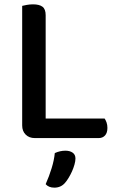

<svg xmlns="http://www.w3.org/2000/svg" viewBox="-20 -634 544 883"><path d="M140 1Q114 1 98 -15Q82 -31 82 -57V-607Q90 -609 103.5 -611.5Q117 -614 132 -614Q161 -614 175.5 -603Q190 -592 190 -564V-89H461Q466 -82 470 -71Q474 -60 474 -46Q474 -23 463 -11Q452 1 434 1ZM279 207Q260 229 230 229Q204 229 190 213Q206 177 217.5 139.5Q229 102 232 70Q256 59 281 59Q301 59 314 68Q327 77 327 95Q327 107 322.5 123Q318 139 311 154.5Q304 170 295.5 184Q287 198 279 207Z"/></svg>

Font: Baloo Bhai 2 Medium
Style: Regular
Weight: 500
Designer: Supriya Tembe, Noopur Datye and Ek Type
Foundry: Ek Type
Version: Version 1.640;PS 1.000;hotconv 16.6.51;makeotf.lib2.5.65220;